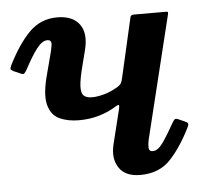

<svg xmlns="http://www.w3.org/2000/svg" viewBox="-76 -579 677 640"><g transform="rotate(-5 262.0 -259.0)"><path d="M-28.5 -387Q6 -456 44.2 -494.5Q82.5 -533 137.5 -533Q189.5 -533 212.2 -502Q235 -471 220.5 -415L209 -370Q196.5 -322.5 195.2 -298.5Q194 -274.5 203 -266Q212 -257.5 231 -257.5Q248 -257.5 270.5 -263.5Q293 -269.5 317.5 -284Q327 -290 330.2 -295.8Q333.5 -301.5 336.5 -315.5L381.5 -512.5Q383 -520 393.5 -520H498.5Q506 -520 507 -518.8Q508 -517.5 507 -511.5L406.5 -101Q403 -86.5 403.5 -73.8Q404 -61 417 -61Q434 -61 451.2 -85.5Q468.5 -110 490 -148.5Q495 -157.5 498.5 -160.2Q502 -163 510.5 -159.5L532 -150Q540 -146.5 541.8 -142.8Q543.5 -139 538.5 -129Q507.5 -66 469.8 -25.8Q432 14.5 368.5 14.5Q318.5 14.5 297.8 -16.8Q277 -48 288 -94L317 -212Q319.5 -223 316.8 -224Q314 -225 307.5 -221Q282 -204.5 250.2 -194.8Q218.5 -185 181 -185Q143.5 -185 115.8 -197.8Q88 -210.5 78.8 -246Q69.5 -281.5 88.5 -350L104 -409Q108.5 -424 111.2 -442Q114 -460 98.5 -460Q81 -460 62.5 -435.8Q44 -411.5 21 -368Q16.5 -360.5 13 -356.8Q9.5 -353 1.5 -356.5L-22.5 -367Q-31 -371.5 -31.8 -374.8Q-32.5 -378 -28.5 -387Z"/></g></svg>

Font: Besley* Narrow Semi
Style: Italic
Weight: 600
Width: 4
Italic angle: -13°
Designer: Owen Earl
Foundry: indestructible type*
Version: Version 3.000; ttfautohint (v1.8.3)